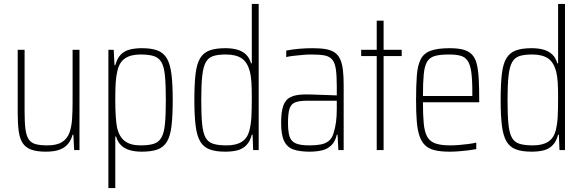

<svg xmlns="http://www.w3.org/2000/svg" viewBox="-20 -763 2965 976"><path d="M213 8Q167 8 138.5 -2.5Q110 -13 95 -36Q80 -59 75 -97Q70 -135 70 -190V-510H105V-195Q105 -140 109.5 -106Q114 -72 126.5 -54Q139 -36 162 -30Q185 -24 221 -24Q269 -24 295.5 -41Q322 -58 333 -88.5Q344 -119 346.5 -159.5Q349 -200 349 -246V-510H384V0H357L353 -78H349Q342 -52 326.5 -32.5Q311 -13 284 -2.5Q257 8 213 8Z M531 193V-510H558L562 -432H566Q576 -467 594 -485.5Q612 -504 639 -511Q666 -518 701 -518Q750 -518 780.5 -506.5Q811 -495 828 -466.5Q845 -438 851.5 -386.5Q858 -335 858 -255Q858 -175 852 -123.5Q846 -72 829 -43.5Q812 -15 781.5 -3.5Q751 8 701 8Q665 8 638.5 0Q612 -8 595 -25Q578 -42 570 -69H566V193ZM694 -24Q736 -24 761.5 -32Q787 -40 800.5 -63.5Q814 -87 818.5 -133Q823 -179 823 -255Q823 -332 818.5 -378Q814 -424 800.5 -447Q787 -470 761.5 -478Q736 -486 694 -486Q645 -486 616 -466.5Q587 -447 577 -404Q570 -375 568 -341.5Q566 -308 566 -255Q566 -205 568.5 -170Q571 -135 575 -115Q586 -67 615 -45.5Q644 -24 694 -24Z M1125 8Q1077 8 1046 -3.5Q1015 -15 998 -43.5Q981 -72 974.5 -123.5Q968 -175 968 -255Q968 -335 974 -386.5Q980 -438 997 -466.5Q1014 -495 1045 -506.5Q1076 -518 1125 -518Q1162 -518 1188 -510Q1214 -502 1231 -485.5Q1248 -469 1256 -441H1260V-743H1295V0H1267L1264 -78H1260Q1251 -44 1232.5 -25Q1214 -6 1187.5 1Q1161 8 1125 8ZM1132 -24Q1181 -24 1209.5 -42.5Q1238 -61 1248 -100Q1256 -133 1258 -169.5Q1260 -206 1260 -269Q1260 -312 1258 -345Q1256 -378 1250 -400Q1238 -446 1209 -466Q1180 -486 1128 -486Q1088 -486 1063.5 -478Q1039 -470 1026 -446.5Q1013 -423 1008 -377Q1003 -331 1003 -255Q1003 -179 1007.5 -133Q1012 -87 1025 -63.5Q1038 -40 1064 -32Q1090 -24 1132 -24Z M1553 8Q1504 8 1472 -3Q1440 -14 1424.5 -45.5Q1409 -77 1409 -138Q1409 -194 1420 -225.5Q1431 -257 1458 -270Q1485 -283 1534 -283Q1547 -283 1566.5 -282.5Q1586 -282 1609 -281Q1632 -280 1653.5 -279.5Q1675 -279 1692 -278V-324Q1692 -380 1687 -412.5Q1682 -445 1668 -461Q1654 -477 1628.5 -481.5Q1603 -486 1561 -486Q1544 -486 1520.5 -484Q1497 -482 1474.5 -479.5Q1452 -477 1435 -473V-506Q1466 -512 1500 -515Q1534 -518 1571 -518Q1610 -518 1637 -513Q1664 -508 1681.5 -496Q1699 -484 1709 -462.5Q1719 -441 1723 -408.5Q1727 -376 1727 -330V0H1700L1696 -78H1692Q1684 -43 1664 -24Q1644 -5 1616 1.5Q1588 8 1553 8ZM1553 -24Q1586 -24 1610 -28.5Q1634 -33 1650.5 -46Q1667 -59 1675 -84Q1684 -113 1688 -142Q1692 -171 1692 -210V-251H1542Q1503 -251 1481.5 -243Q1460 -235 1452 -211Q1444 -187 1444 -138Q1444 -92 1452.5 -67.5Q1461 -43 1485 -33.5Q1509 -24 1553 -24Z M1895 0V-478H1816V-510H1895V-658H1930V-510H2022V-478H1930V0Z M2265 8Q2220 8 2189.5 0.5Q2159 -7 2140.5 -25Q2122 -43 2112 -73Q2102 -103 2098.5 -147.5Q2095 -192 2095 -254Q2095 -329 2099 -380Q2103 -431 2118.5 -461.5Q2134 -492 2169 -505Q2204 -518 2265 -518Q2308 -518 2335.5 -510.5Q2363 -503 2379.5 -485.5Q2396 -468 2403.5 -438Q2411 -408 2413.5 -363Q2416 -318 2416 -256V-243H2130Q2130 -178 2134 -135.5Q2138 -93 2151.5 -68.5Q2165 -44 2193 -34Q2221 -24 2269 -24Q2290 -24 2314 -26Q2338 -28 2361 -31Q2384 -34 2401 -38V-5Q2386 -2 2363 1Q2340 4 2314.5 6Q2289 8 2265 8ZM2381 -256V-296Q2381 -360 2375.5 -398Q2370 -436 2356.5 -455Q2343 -474 2320 -480Q2297 -486 2262 -486Q2217 -486 2190.5 -478.5Q2164 -471 2151 -449Q2138 -427 2134 -385.5Q2130 -344 2130 -275H2399Z M2682 8Q2634 8 2603 -3.5Q2572 -15 2555 -43.5Q2538 -72 2531.5 -123.5Q2525 -175 2525 -255Q2525 -335 2531 -386.5Q2537 -438 2554 -466.5Q2571 -495 2602 -506.5Q2633 -518 2682 -518Q2719 -518 2745 -510Q2771 -502 2788 -485.5Q2805 -469 2813 -441H2817V-743H2852V0H2824L2821 -78H2817Q2808 -44 2789.5 -25Q2771 -6 2744.5 1Q2718 8 2682 8ZM2689 -24Q2738 -24 2766.5 -42.5Q2795 -61 2805 -100Q2813 -133 2815 -169.5Q2817 -206 2817 -269Q2817 -312 2815 -345Q2813 -378 2807 -400Q2795 -446 2766 -466Q2737 -486 2685 -486Q2645 -486 2620.5 -478Q2596 -470 2583 -446.5Q2570 -423 2565 -377Q2560 -331 2560 -255Q2560 -179 2564.5 -133Q2569 -87 2582 -63.5Q2595 -40 2621 -32Q2647 -24 2689 -24Z"/></svg>

Font: Saira Thin Condensed
Style: Regular
Weight: 100
Width: 3
Version: Version 1.101